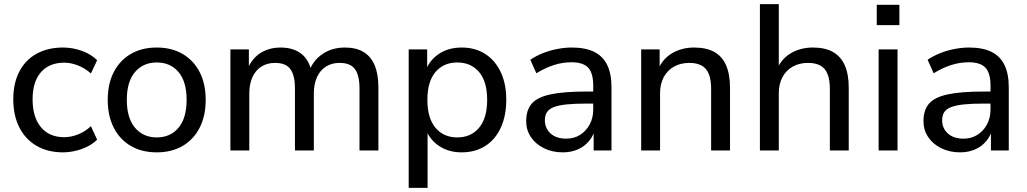

<svg xmlns="http://www.w3.org/2000/svg" viewBox="-20 -725 4950 925"><path d="M284 9Q210 9 156 -22.5Q102 -54 73 -111.5Q44 -169 44 -247Q44 -324 73 -380Q102 -436 156 -466Q210 -496 284 -496Q330 -496 374.5 -480Q419 -464 448 -435L418 -371Q389 -397 355 -410Q321 -423 290 -423Q217 -423 177 -377Q137 -331 137 -246Q137 -161 177 -112.5Q217 -64 290 -64Q321 -64 355 -77Q389 -90 418 -117L448 -52Q419 -23 373.5 -7Q328 9 284 9Z M735 9Q663 9 610 -22Q557 -53 528 -110Q499 -167 499 -244Q499 -321 528 -377.5Q557 -434 610 -465Q663 -496 735 -496Q807 -496 860 -465Q913 -434 942 -377.5Q971 -321 971 -244Q971 -167 942 -110Q913 -53 860 -22Q807 9 735 9ZM735 -63Q801 -63 840 -109.5Q879 -156 879 -244Q879 -332 840 -378Q801 -424 735 -424Q670 -424 630.5 -378Q591 -332 591 -244Q591 -156 630.5 -109.5Q670 -63 735 -63Z M1090 0V-487H1179V-381H1168Q1181 -418 1204 -443.5Q1227 -469 1259.5 -482.5Q1292 -496 1331 -496Q1393 -496 1431 -466.5Q1469 -437 1482 -377H1468Q1486 -432 1532.5 -464Q1579 -496 1641 -496Q1696 -496 1731.5 -474.5Q1767 -453 1785 -410.5Q1803 -368 1803 -302V0H1712V-298Q1712 -362 1690 -392Q1668 -422 1616 -422Q1578 -422 1550 -404Q1522 -386 1507 -353Q1492 -320 1492 -274V0H1401V-298Q1401 -362 1379 -392Q1357 -422 1305 -422Q1267 -422 1239 -404Q1211 -386 1196 -353Q1181 -320 1181 -274V0Z M1949 180V-487H2038V-375H2028Q2044 -430 2091 -463Q2138 -496 2204 -496Q2269 -496 2317 -465.5Q2365 -435 2392 -378.5Q2419 -322 2419 -244Q2419 -167 2392.5 -109.5Q2366 -52 2317.5 -21.5Q2269 9 2204 9Q2139 9 2092 -24Q2045 -57 2029 -111H2040V180ZM2183 -63Q2249 -63 2288 -109.5Q2327 -156 2327 -244Q2327 -332 2288 -378Q2249 -424 2183 -424Q2117 -424 2078 -378Q2039 -332 2039 -244Q2039 -156 2078 -109.5Q2117 -63 2183 -63Z M2691 9Q2641 9 2600.5 -11Q2560 -31 2537.5 -65Q2515 -99 2515 -141Q2515 -195 2542 -226Q2569 -257 2633 -270.5Q2697 -284 2805 -284H2852V-226H2807Q2749 -226 2710 -222Q2671 -218 2648 -209Q2625 -200 2615 -184.5Q2605 -169 2605 -146Q2605 -107 2632.5 -82Q2660 -57 2708 -57Q2746 -57 2775 -75.5Q2804 -94 2821 -125.5Q2838 -157 2838 -198V-313Q2838 -372 2814 -398.5Q2790 -425 2733 -425Q2691 -425 2649.5 -412Q2608 -399 2564 -372L2535 -437Q2561 -455 2594.5 -468.5Q2628 -482 2664.5 -489Q2701 -496 2735 -496Q2800 -496 2842 -475.5Q2884 -455 2905 -412.5Q2926 -370 2926 -304V0H2840V-111H2849Q2841 -74 2819 -47Q2797 -20 2764.5 -5.5Q2732 9 2691 9Z M3069 0V-487H3158V-381H3147Q3168 -438 3215.5 -467Q3263 -496 3324 -496Q3383 -496 3421 -475Q3459 -454 3478 -410.5Q3497 -367 3497 -302V0H3406V-297Q3406 -340 3395 -368Q3384 -396 3360.5 -409Q3337 -422 3301 -422Q3259 -422 3227 -404Q3195 -386 3177.5 -353Q3160 -320 3160 -276V0Z M3641 0V-705H3732V-381H3719Q3740 -438 3787.5 -467Q3835 -496 3896 -496Q3955 -496 3993 -474.5Q4031 -453 4050 -410Q4069 -367 4069 -302V0H3978V-297Q3978 -340 3967 -368Q3956 -396 3932.5 -409Q3909 -422 3873 -422Q3831 -422 3799 -404Q3767 -386 3749.5 -353Q3732 -320 3732 -276V0Z M4204 -604V-702H4313V-604ZM4213 0V-487H4304V0Z M4605 9Q4555 9 4514.5 -11Q4474 -31 4451.5 -65Q4429 -99 4429 -141Q4429 -195 4456 -226Q4483 -257 4547 -270.5Q4611 -284 4719 -284H4766V-226H4721Q4663 -226 4624 -222Q4585 -218 4562 -209Q4539 -200 4529 -184.5Q4519 -169 4519 -146Q4519 -107 4546.5 -82Q4574 -57 4622 -57Q4660 -57 4689 -75.5Q4718 -94 4735 -125.5Q4752 -157 4752 -198V-313Q4752 -372 4728 -398.5Q4704 -425 4647 -425Q4605 -425 4563.5 -412Q4522 -399 4478 -372L4449 -437Q4475 -455 4508.5 -468.5Q4542 -482 4578.5 -489Q4615 -496 4649 -496Q4714 -496 4756 -475.5Q4798 -455 4819 -412.5Q4840 -370 4840 -304V0H4754V-111H4763Q4755 -74 4733 -47Q4711 -20 4678.5 -5.5Q4646 9 4605 9Z"/></svg>

Font: Nunito Sans 12pt ExtraLight Medium
Style: Regular
Weight: 500
Version: Version 3.101;gftools[0.9.27]